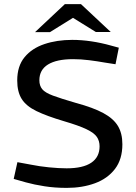

<svg xmlns="http://www.w3.org/2000/svg" viewBox="-20 -904 664 934"><path d="M304.6 10Q246.5 10 196.4 2.1Q146.4 -5.7 106.4 -16.7L46.7 -33.7L64.7 -115.1L132.7 -102.6Q170.8 -94.8 218.3 -90Q265.8 -85.2 304.1 -85.2Q383.5 -85.2 423.9 -112.4Q464.4 -139.6 464.4 -192.2Q464.4 -218.5 451.1 -238Q437.9 -257.5 400.8 -275.3Q363.7 -293.2 291.7 -314.3Q207.4 -339.3 157.4 -363.6Q107.3 -387.9 85.6 -422.6Q63.8 -457.3 63.8 -512.4Q63.8 -582.5 99.5 -625.8Q135.2 -669.1 195.9 -689.5Q256.7 -710 331.3 -710Q376 -710 424.2 -702.9Q472.5 -695.7 519.2 -682.5L558 -672L541.9 -591.5L490.5 -599.5Q453 -606.2 413.2 -611.2Q373.5 -616.2 335.3 -616.2Q255.7 -616.2 213.6 -590.3Q171.5 -564.4 171.5 -513.4Q171.5 -487.1 185.4 -470.2Q199.2 -453.2 237.6 -438.9Q276.1 -424.5 349.6 -403.2Q433.1 -380.7 482.4 -354.1Q531.7 -327.5 553.5 -291.4Q575.3 -255.3 575.3 -202.3Q575.3 -129.2 539.3 -82.1Q503.2 -35.1 442 -12.6Q380.7 10 304.6 10ZM150.4 -747.7 295.6 -884H373.8L351.3 -827.3L223 -747.7ZM446.1 -748.4 318.8 -827.3 295.6 -884H373.8L518.7 -748.4Z"/></svg>

Font: REM Medium
Style: Regular
Weight: 500
Designer: Octavio Pardo
Foundry: Ashler Design
Version: Version 1.005;gftools[0.9.28]